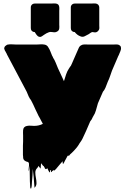

<svg xmlns="http://www.w3.org/2000/svg" viewBox="-20 -966 743 1147"><path d="M703 -677Q703 -672 702 -669Q701 -664 698.5 -658.5Q696 -653 694 -648Q691 -639 686 -630Q685 -629 684.5 -627Q684 -625 683 -623L649 -544Q643 -528 637.5 -511Q632 -494 624 -478Q617 -458 610 -442Q603 -426 595 -418L565 -349Q559 -327 553 -306.5Q547 -286 539 -275Q538 -274 537.5 -272Q537 -270 535 -268Q527 -249 519 -241L503 -204Q499 -194 495 -185.5Q491 -177 487 -168Q480 -152 473 -138Q466 -124 458 -114Q456 -111 454 -108Q452 -105 450 -101Q447 -96 443.5 -91.5Q440 -87 437 -83Q435 -80 430 -75Q428 -72 422 -66L408 -52Q406 -50 403.5 -48Q401 -46 399 -44Q398 -42 396 -40Q396 -39 395.5 -39Q395 -39 395 -38Q393 -36 391.5 -36Q390 -36 388 -36Q387 -35 386.5 -35.5Q386 -36 386 -36Q385 -36 385 -35.5Q385 -35 384 -35Q383 -33 380.5 -29Q378 -25 378 -24Q375 -19 372.5 -14Q370 -9 367 -4Q364 4 360 9Q359 10 358 12.5Q357 15 356 14Q355 10 354.5 5.5Q354 1 354 -3Q347 4 338.5 15Q330 26 320 37Q317 40 316 42L307 51Q300 55 302.5 53Q305 51 298 51Q297 52 296 53Q295 54 294 55Q291 56 290 59Q289 60 288 61.5Q287 63 286 62Q284 60 284.5 54.5Q285 49 282 50Q278 51 279 56Q280 61 278 64Q278 65 274 61Q271 57 269.5 53.5Q268 50 266 46Q265 44 264.5 42Q264 40 262 40Q261 39 260.5 40.5Q260 42 258 43Q254 46 251 43Q247 39 247 37Q247 35 243 30Q243 28 241 26.5Q239 25 237 24Q236 22 234 20Q232 18 230 15Q228 12 226 9Q224 16 224 24.5Q224 33 222 41Q222 42 220.5 39.5Q219 37 218 36Q215 33 214 31L210 25Q207 33 202 38Q191 49 191 64.5Q191 80 194.5 96.5Q198 113 198 128.5Q198 144 187 155Q187 161 186 153.5Q185 146 184.5 134Q184 122 183 116Q182 102 181 89Q180 76 178 63Q177 58 177 52.5Q177 47 176 43Q175 63 174 84Q173 105 171 119Q170 127 170 136Q170 145 168 153Q167 155 166.5 158.5Q166 162 164 161Q161 158 160.5 153Q160 148 160 143Q158 120 158 84.5Q158 49 156 27Q156 22 155 31.5Q154 41 153.5 50Q153 59 152 55Q150 48 152 35Q154 22 153 11.5Q152 1 140 0L135 -2Q118 -9 118 -27V-32Q117 -36 117 -40Q117 -44 117 -48V-69Q117 -83 117 -96Q117 -109 118 -121V-156Q118 -164 117.5 -173Q117 -182 118 -189Q119 -200 126 -206.5Q133 -213 143 -214Q153 -216 163.5 -215Q174 -214 183 -214H185Q212 -214 236 -226Q231 -235 226.5 -244Q222 -253 217 -262Q210 -273 204 -287Q198 -301 191 -314Q185 -328 178.5 -341.5Q172 -355 165 -368Q158 -376 151.5 -389.5Q145 -403 139 -419L22 -640L19 -647Q18 -649 16 -652Q14 -655 13 -658Q9 -663 7 -670Q5 -674 5 -676Q5 -680 6 -681Q6 -684 7 -685Q10 -691 17 -695Q22 -700 29 -700Q40 -702 52.5 -701Q65 -700 75 -700H200Q210 -700 221.5 -701Q233 -702 243 -700Q255 -699 264 -690L268 -684Q276 -672 281 -659Q286 -646 291 -634L296 -625Q296 -624 296.5 -623.5Q297 -623 297 -621H298V-620Q306 -608 312.5 -592Q319 -576 326 -559L353 -501Q355 -496 357.5 -491Q360 -486 362 -481Q368 -502 375 -522Q382 -542 391 -555Q395 -561 398 -566Q401 -571 404 -574L413 -594L416 -601L437 -649Q438 -651 439 -653.5Q440 -656 441 -658Q446 -668 450 -678.5Q454 -689 464 -695Q474 -701 485.5 -700.5Q497 -700 508 -700H660Q666 -700 672 -700.5Q678 -701 683 -700Q690 -699 696 -694Q701 -690 702 -685.5Q703 -681 703 -677ZM334 -924Q335 -919 334.5 -913Q334 -907 334 -902V-818Q334 -813 334.5 -807Q335 -801 334 -796Q332 -782 320 -777Q310 -771 296 -774Q282 -777 271 -773Q257 -768 243 -758Q237 -754 230 -749Q223 -744 215 -746Q210 -747 206 -750Q202 -753 199 -757Q195 -762 192.5 -766.5Q190 -771 187 -775H182Q181 -775 180.5 -775.5Q180 -776 179 -776Q164 -781 164 -799V-922Q164 -932 171 -938.5Q178 -945 188 -945H291Q296 -945 302 -945.5Q308 -946 313 -945Q332 -943 334 -924ZM571 -788 567 -782Q557 -770 542 -773Q539 -773 536 -774Q533 -775 530 -774Q525 -773 520 -769Q515 -765 510 -762Q498 -755 485 -749Q472 -743 458 -750Q450 -753 442 -759Q433 -766 426 -775H421Q420 -775 419.5 -775.5Q419 -776 418 -776Q403 -781 403 -799V-922Q403 -932 410 -938.5Q417 -945 427 -945H530Q535 -945 541 -945.5Q547 -946 552 -945Q561 -944 567 -937.5Q573 -931 573 -922V-814Q573 -807 573.5 -800.5Q574 -794 571 -788Z"/></svg>

Font: Rubik Wet Paint
Style: Regular
Weight: 400
Designer: Hubert and Fischer, NaN
Foundry: Hubert and Fischer, NaN
Version: Version 2.200